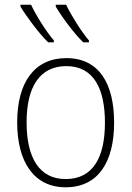

<svg xmlns="http://www.w3.org/2000/svg" viewBox="-20 -786 559 816"><path d="M261 -766H217V-758C242 -715 296 -642 334 -606H358V-614C329 -647 282 -721 261 -766ZM112 -766H67V-758C93 -715 147 -642 185 -606H209V-614C180 -647 133 -720 112 -766ZM465 -265C465 -428 403 -539 262 -539C128 -539 53 -438 53 -266C53 -97 125 10 259 10C397 10 465 -97 465 -265ZM93 -266C93 -417 149 -505 262 -505C380 -505 426 -406 426 -265C426 -115 374 -25 259 -25C146 -25 93 -117 93 -266Z"/></svg>

Font: Noto Sans SemiCondensed ExtraLight
Style: Regular
Weight: 200
Width: 4
Designer: Monotype Design Team
Foundry: Monotype Imaging Inc.
Version: Version 2.013